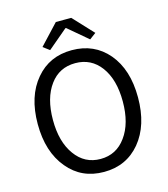

<svg xmlns="http://www.w3.org/2000/svg" viewBox="-135 -1040 1011 1158"><g transform="rotate(-15 371.0 -461.5)"><path d="M146 -90Q58 -195 58 -369Q58 -543 146 -646Q231 -747 371 -747Q511 -747 597 -646Q684 -543 684 -369Q684 -195 597 -90Q511 13 371 13Q231 13 146 -90ZM529 -150Q589 -232 589 -369Q589 -506 529 -587Q470 -666 371 -666Q271 -666 213 -587Q153 -506 153 -369Q153 -232 213 -150Q272 -68 371 -68Q470 -68 529 -150ZM323 -936H419L536 -811L496 -781L373 -885H369L246 -781L206 -811Z"/></g></svg>

Font: Source Han Sans K Regular
Style: Regular
Weight: 400
Designer: Ryoko NISHIZUKA  (kana & ideographs); Paul D. Hunt (Latin, Greek & Cyrillic); Wenlong ZHANG  (bopomofo); Sandoll Communi
Foundry: Adobe Systems Incorporated
Version: Version 1.00 July 18, 2014, initial release